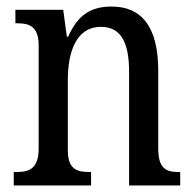

<svg xmlns="http://www.w3.org/2000/svg" viewBox="-20 -566 594 586"><path d="M22 0H258V-41H253C215 -41 187 -49 187 -108V-321C187 -405 211 -484 288 -484C352 -484 374 -432 374 -346V0H530V-41H526C488 -41 463 -50 463 -113V-349C463 -486 411 -546 321 -546C261 -546 219 -524 188 -454H184L173 -536H27V-495H32C69 -495 98 -486 98 -427V-113C98 -50 68 -41 30 -41H22Z"/></svg>

Font: Noto Serif Lao Condensed
Style: Regular
Weight: 400
Width: 3
Designer: Monotype Design Team
Foundry: Monotype Imaging Inc.
Version: Version 2.003